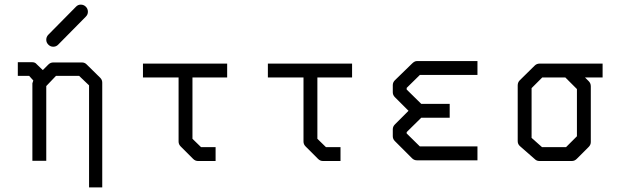

<svg xmlns="http://www.w3.org/2000/svg" viewBox="-20 -745 2740 830"><path d="M180 -573Q180 -586 189 -595L308.5 -716Q317 -725 329 -725Q342 -725 351 -716Q360 -707 360 -694Q360 -682 351 -673L231.5 -552Q223 -543 210 -543Q198 -543 189 -552Q180 -561 180 -573ZM165 -442 189 -466Q198 -475 210 -475H334Q346 -475 354 -467L413 -409Q422 -400 422 -388V65H365V-376L322 -417H222L180 -373V-50H120V-385Q120 -387 124 -397L106 -417H57V-476H120Q132 -476 139 -467Z M598 -410V-470H962V-410H812V-145L849 -109H912V-49H836Q824 -49 815 -58L761 -112Q752 -121 752 -133V-410Z M1138 -410V-470H1502V-410H1352V-145L1389 -109H1452V-49H1376Q1364 -49 1355 -58L1301 -112Q1292 -121 1292 -133V-410Z M2044 -52H1782Q1770 -52 1761 -61L1687 -135Q1678 -144 1678 -156V-186Q1678 -198 1687 -207L1746 -266L1687 -325Q1678 -334 1678 -346V-377Q1678 -389 1687 -398L1761 -470Q1772 -481 1782 -481H2044V-421H1795L1738 -365V-358L1801 -296H1924V-236H1801L1738 -174V-168L1795 -112H2044Z M2312 -470H2585V-410H2509L2525 -394Q2534 -385 2534 -372V-131Q2534 -119 2525 -110L2473 -58Q2464 -49 2452 -49H2312Q2300 -49 2292 -57L2228 -113Q2218 -121.5 2218 -135V-376Q2218 -389 2227 -398L2291 -461Q2300 -470 2312 -470ZM2424 -410H2324L2278 -364V-149L2323 -109H2427L2474 -156V-360Z"/></svg>

Font: IBM 3270
Style: Regular
Weight: 400
Monospace: yes
Version: Version 2.3.1